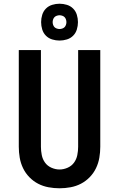

<svg xmlns="http://www.w3.org/2000/svg" viewBox="-20 -1004 640 1032"><path d="M300 8Q270 8 240.5 2.5Q211 -3 185 -16.5Q159 -30 138 -51.5Q117 -73 104 -100Q91 -127 86 -156.5Q81 -186 81 -215V-735H200V-215Q200 -193 204.5 -170.5Q209 -148 222 -130Q235 -112 256.5 -102.5Q278 -93 300 -93Q322 -93 343.5 -102.5Q365 -112 378 -130Q391 -148 395.5 -170.5Q400 -193 400 -215V-735H519V-215Q519 -186 514 -156.5Q509 -127 496 -100Q483 -73 462 -51.5Q441 -30 415 -16.5Q389 -3 359.5 2.5Q330 8 300 8ZM300 -786Q280 -786 260.5 -792Q241 -798 227 -812Q213 -826 207 -845.5Q201 -865 201 -885Q201 -905 207 -924.5Q213 -944 227 -958Q241 -972 260.5 -978Q280 -984 300 -984Q320 -984 339.5 -978Q359 -972 373 -958Q387 -944 393 -924.5Q399 -905 399 -885Q399 -865 393 -845.5Q387 -826 373 -812Q359 -798 339.5 -792Q320 -786 300 -786ZM300 -848Q307 -848 314.5 -850.5Q322 -853 327 -858Q332 -863 334.5 -870.5Q337 -878 337 -885Q337 -892 334.5 -899.5Q332 -907 327 -912Q322 -917 314.5 -919.5Q307 -922 300 -922Q293 -922 285.5 -919.5Q278 -917 273 -912Q268 -907 265.5 -899.5Q263 -892 263 -885Q263 -878 265.5 -870.5Q268 -863 273 -858Q278 -853 285.5 -850.5Q293 -848 300 -848Z"/></svg>

Font: R Plex Mono
Style: Bold
Weight: 700
Monospace: yes
Designer: Belleve Invis
Foundry: Belleve Invis
Version: Version 31.8.0